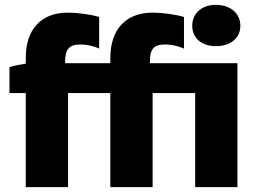

<svg xmlns="http://www.w3.org/2000/svg" viewBox="-20 -770 1068 790"><path d="M868 -580C928 -580 969 -613 969 -664C969 -715 928 -750 868 -750C810 -750 771 -715 771 -664C771 -613 810 -580 868 -580ZM783 0H957V-510H597V-520C597 -571 616 -587 659 -587C683 -587 710 -582 737 -570V-700C702 -711 646 -718 608 -718C496 -718 434 -647 434 -532V-510H248V-518C248 -569 267 -587 310 -587C334 -587 362 -582 388 -570V-700C354 -711 297 -718 259 -718C147 -718 86 -647 86 -532V-508C64 -505 38 -500 19 -494V-387H86V0H260V-387H434V0H608V-387H783Z"/></svg>

Font: Fixel Display ExtraBold
Style: Regular
Weight: 800
Designer: AlfaBravo + MacPaw
Foundry: Kyrylo Tkachov, Marchela Mozhyna, Serhii Makarenko, Maria Weinstein, Zakhar Kryvoshyya
Version: Version 1.211